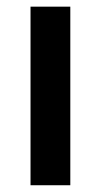

<svg xmlns="http://www.w3.org/2000/svg" viewBox="-20 -548 301 568"><path d="M188 -528.3V0H70.3V-528.3Z"/></svg>

Font: Vazirmatn RD UI Medium
Style: Regular
Weight: 500
Designer: Saber Rastikerdar
Foundry: Saber Rastikerdar
Version: Version 33.003